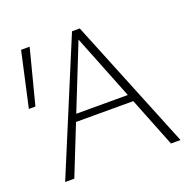

<svg xmlns="http://www.w3.org/2000/svg" viewBox="-117 -782 928 907"><g transform="rotate(-20 346.5 -329.0)"><path d="M593 0 342 -632H359L107 0H61L335 -658H374L641 0ZM181 -249 194 -285H498L516 -249ZM51 -383H18L79 -658H122Z"/></g></svg>

Font: Ysabeau SC ExtraLight
Style: Regular
Weight: 250
Designer: Christian Thalmann (Catharsis Fonts)
Version: Version 2.001;gftools[0.9.30]; featfreeze: smcp